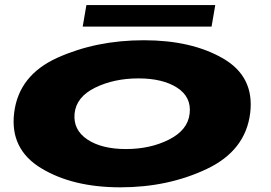

<svg xmlns="http://www.w3.org/2000/svg" viewBox="-20 -756 1102 780"><path d="M469 5Q275.5 5 147.5 -72.5Q19.5 -150 37.5 -297.5Q56 -450.5 213.5 -521.5Q371 -592.5 564.5 -592.5Q758.5 -592.5 886.2 -518.5Q1014 -444.5 996.5 -297.5Q978 -144.5 820.5 -69.8Q663 5 469 5ZM492 -150.5Q590.5 -150.5 667 -189.2Q743.5 -228 750.5 -295Q758 -362 699.5 -399.8Q641 -437.5 542.5 -437.5Q443.5 -437.5 366.8 -400Q290 -362.5 283 -295Q276.5 -228.5 334.8 -189.5Q393 -150.5 492 -150.5ZM316 -648 331 -735.5H854.5L839.5 -648Z"/></svg>

Font: Anybody UltraExpanded ExtraBold
Style: Italic
Weight: 800
Width: 9
Italic angle: -10°
Designer: Tyler Finck
Foundry: Etcetera Type Company
Version: Version 1.010; ttfautohint (v1.8.3) -l 8 -r 50 -G 200 -x 14 